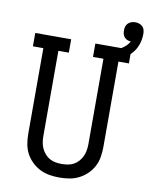

<svg xmlns="http://www.w3.org/2000/svg" viewBox="-96 -954 803 1032"><g transform="rotate(10 305.5 -438.5)"><path d="M300 8Q273 8 245.5 3.5Q218 -1 193.5 -13.5Q169 -26 149 -45.5Q129 -65 116.5 -89Q104 -113 99.5 -140.5Q95 -168 95 -195V-662H38V-735H234V-662H177V-195Q177 -178 180 -161Q183 -144 190 -129Q197 -114 208.5 -101Q220 -88 234.5 -80Q249 -72 266 -69Q283 -66 300 -66Q317 -66 334 -69Q351 -72 365.5 -80Q380 -88 391.5 -101Q403 -114 410 -129Q417 -144 420 -161Q423 -178 423 -195V-662H366V-735H562V-661H505V-195Q505 -168 500.5 -140.5Q496 -113 483.5 -89Q471 -65 451 -45.5Q431 -26 406.5 -13.5Q382 -1 354.5 3.5Q327 8 300 8ZM464 -662 448 -713Q464 -717 479 -722Q494 -727 507.5 -735Q521 -743 532.5 -754Q544 -765 552 -779Q542 -779 532.5 -783Q523 -787 516.5 -794.5Q510 -802 507.5 -812Q505 -822 505 -832Q505 -842 508 -852.5Q511 -863 519 -870.5Q527 -878 537 -881.5Q547 -885 558 -885Q569 -885 579.5 -881.5Q590 -878 598 -870Q606 -862 608.5 -851.5Q611 -841 611 -830Q611 -799 600.5 -770Q590 -741 569 -719Q548 -697 520.5 -683.5Q493 -670 464 -662Z"/></g></svg>

Font: Iosevka Slab Extended
Style: Regular
Weight: 400
Width: 7
Monospace: yes
Designer: Belleve Invis
Foundry: Belleve Invis
Version: Version 11.1.1; ttfautohint (v1.8.3)